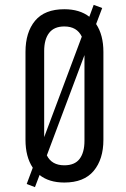

<svg xmlns="http://www.w3.org/2000/svg" viewBox="-20 -745 521 791"><path d="M376 -646Q406 -601 406 -531V-169Q406 -89 366 -41Q326 7 245 7Q182 7 143 -24L124 26L90 13L115 -54Q85 -99 85 -169V-531Q85 -612 124.5 -659.5Q164 -707 245 -707Q308 -707 348 -676L366 -725L401 -712ZM317 -594Q297 -636 245 -636Q203 -636 182.5 -609.5Q162 -583 162 -535V-180ZM245 -64Q288 -64 308 -90.5Q328 -117 328 -165V-518L173 -105Q193 -64 245 -64Z"/></svg>

Font: Bebas Neue Regular
Style: Regular
Weight: 400
Designer: Ryoichi Tsunekawa & LGV (GE)
Foundry: Free Software Foundation, Inc.
Version: Version 1.003 August 13, 2016